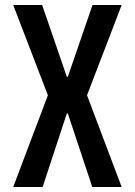

<svg xmlns="http://www.w3.org/2000/svg" viewBox="-20 -750 540 770"><path d="M33 0 172 -368 33 -730H149L248 -442H252L351 -730H468L329 -368L468 0H350L252 -295H248L151 0Z"/></svg>

Font: M PLUS Code Latin Medium
Style: Regular
Weight: 500
Designer: Coji Morishita
Foundry: UNDERFOREST DESIGN
Version: Version 1.002; ttfautohint (v1.8.3)